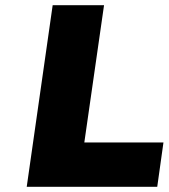

<svg xmlns="http://www.w3.org/2000/svg" viewBox="-20 -720 653 740"><path d="M83 0 183 -700H381L305 -171H610L586 0Z"/></svg>

Font: Lexend ExtBd
Style: Italic
Weight: 800
Italic angle: -8.13011°
Designer: Bonnie Shaver-Troup, Thomas Jockin
Foundry: Lexend
Version: Version 1.007